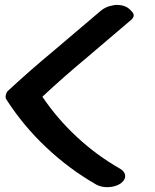

<svg xmlns="http://www.w3.org/2000/svg" viewBox="-20 -775 636 790"><path d="M491.2 -750Q476.6 -754.9 460.9 -754.9Q451.2 -754.9 440.4 -752Q414.1 -747.1 394.5 -730.5Q297.9 -648.4 201.2 -566.4Q103.5 -485.4 10.7 -399.4Q5.9 -393.6 3.9 -383.8Q2.9 -379.9 2.9 -377Q2.9 -371.1 5.9 -366.2Q76.2 -256.8 169.9 -168.9Q263.7 -80.1 376 -15.6Q395.5 -4.9 420.9 -4.9Q423.8 -4.9 426.8 -4.9Q456.1 -6.8 475.6 -19.5Q495.1 -33.2 495.1 -50.8Q494.1 -69.3 473.6 -81.1Q377.9 -135.7 296.9 -210.9Q215.8 -286.1 154.3 -377Q242.2 -459 335 -536.1Q427.7 -614.3 518.6 -692.4Q529.3 -701.2 530.3 -710.9Q530.3 -718.8 523.4 -726.6Q507.8 -745.1 491.2 -750Z"/></svg>

Font: TroubleSide
Style: Comic
Weight: 400
Designer: Koroletov
Version: 1_5